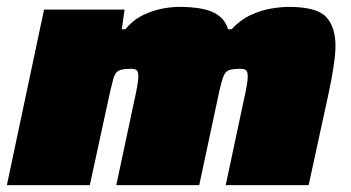

<svg xmlns="http://www.w3.org/2000/svg" viewBox="-21 -538 1020 558"><path d="M-1 0 107 -510H341L333 -453H343Q367 -481 395.5 -494.5Q424 -508 451 -513Q478 -518 498 -518Q566 -518 599 -502Q632 -486 642 -453H652Q677 -480 707 -494Q737 -508 766.5 -513Q796 -518 818 -518Q899 -518 926.5 -489Q954 -460 954 -404Q954 -381 948 -342Q942 -303 933 -262L876 0H635L688 -249Q692 -266 695.5 -286Q699 -306 699 -314Q699 -330 694 -334Q689 -338 678 -338Q662 -338 651.5 -336Q641 -334 635.5 -328Q630 -322 626 -309.5Q622 -297 617 -276L558 0H317L370 -249Q374 -266 377.5 -286Q381 -306 381 -314Q381 -330 376 -334Q371 -338 360 -338Q344 -338 334 -336Q324 -334 318 -328Q312 -322 308.5 -309.5Q305 -297 300 -276L240 0Z"/></svg>

Font: Saira Expanded Black
Style: Italic
Weight: 900
Width: 7
Italic angle: -12°
Designer: Hector Gatti with collaboration of the Omnibus-Type team
Foundry: Omnibus-Type
Version: Version 1.101